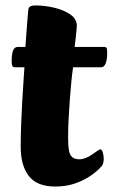

<svg xmlns="http://www.w3.org/2000/svg" viewBox="-20 -671 413 704"><path d="M183 13Q115.8 13 85.9 -25.3Q55.9 -63.6 55.9 -133.2Q55.9 -169.6 57.4 -211.2Q58.9 -252.7 61.2 -293.2Q63.6 -333.6 65.8 -367.9Q68.1 -402.2 69.6 -424.3H34.4Q28.1 -424.3 25.5 -428.8Q22.8 -433.3 22.8 -446.6Q22.8 -471.7 27.8 -485.4Q32.8 -499 45.6 -499H73.1Q74.9 -521.6 76.4 -544.1Q77.9 -566.6 79.5 -585.4Q81.1 -604.2 82.2 -616.2Q83.3 -628.2 83.3 -629.6Q83.3 -641.2 89 -646.1Q94.7 -651 110.5 -651Q144.1 -651 179.1 -642.7Q214 -634.4 237.8 -618Q261.7 -601.5 261.7 -575.9Q261.7 -574.2 260.7 -562.6Q259.7 -551.1 257.9 -534.5Q256 -518 253.7 -499H362Q368.2 -499 370.6 -495.2Q373 -491.5 373 -477.4Q373 -453.8 367.6 -439.1Q362.2 -424.3 350 -424.3H248Q244.9 -404.4 241.9 -374.3Q238.9 -344.2 236.2 -308.2Q233.5 -272.3 231.6 -235.5Q229.7 -198.7 229.7 -164.3Q229.7 -136.7 232.8 -119.4Q235.9 -102.1 245.2 -94.5Q254.4 -86.9 270.9 -86.9Q282.1 -86.9 295.9 -92.4Q309.6 -98 321.5 -107.2Q329.8 -112.9 337.8 -118.3Q345.8 -123.7 348.1 -123.7Q353.1 -123.7 356.7 -112.4Q360.3 -101.1 360.3 -89.8Q360.3 -70.8 353.1 -62Q335.7 -42.3 310.1 -25.2Q284.5 -8.1 252.7 2.5Q220.9 13 183 13Z"/></svg>

Font: Briem Hand Thin
Style: Regular
Weight: 100
Designer: Gunnlaugur SE Briem, Eben Sorkin
Foundry: Sorkin Type Co.
Version: Version 1.003